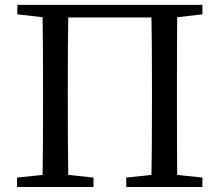

<svg xmlns="http://www.w3.org/2000/svg" viewBox="-20 -753 885 773"><path d="M794.9 -695.3 693.4 -683.6Q692.4 -588.9 692.4 -392.6V-338.9Q692.4 -145.5 693.4 -48.8L794.9 -38.1V0H488.3V-38.1L589.8 -48.8Q591.8 -144.5 591.8 -362.3V-392.6Q591.8 -586.9 589.8 -682.6H254.9Q252.9 -587.9 252.9 -392.6V-362.3Q252.9 -146.5 254.9 -48.8L356.4 -38.1V0H48.8V-38.1L151.4 -48.8Q153.3 -144.5 153.3 -338.9V-392.6Q153.3 -587.9 151.4 -683.6L49.8 -695.3V-733.4H794.9Z"/></svg>

Font: GenYoMin TW TTF Medium
Style: Regular
Weight: 500
Version: Version 1.300